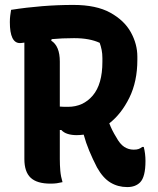

<svg xmlns="http://www.w3.org/2000/svg" viewBox="-20 -740 640 780"><path d="M234 0Q221 3 210.5 4.5Q200 6 185 6Q130 6 104.5 -18Q79 -42 79 -94V-567Q67 -565 61 -565Q20 -565 20 -650Q20 -664 21.5 -676Q23 -688 25 -700Q153 -720 278 -720Q371 -720 428 -688.5Q485 -657 511.5 -609Q538 -561 538 -510V-497Q538 -409 505.5 -343Q473 -277 424 -239Q435 -210 452 -183Q467 -155 484.5 -143.5Q502 -132 523 -132Q535 -132 542.5 -134.5Q550 -137 558 -143H564Q571 -116 571 -86Q571 -21 549 1Q530 20 497 20Q459 20 428.5 1.5Q398 -17 374 -60Q356 -95 342.5 -127.5Q329 -160 320 -193Q305 -191 291 -191Q271 -191 255 -196Q239 -201 229 -212H223V-94Q223 -69 225 -46Q227 -23 234 0ZM223 -490V-307Q235 -306 256 -306Q318 -306 357 -352Q396 -398 396 -489V-504Q396 -522 393 -537Q390 -552 385 -566Q344 -585 281 -585Q256 -585 233.5 -584Q211 -583 190 -581L188 -575Q223 -553 223 -490Z"/></svg>

Font: Recursive Sn Csl St
Style: Bold
Weight: 700
Version: Version 1.079;hotconv 1.0.112;makeotfexe 2.5.65598; ttfautoh